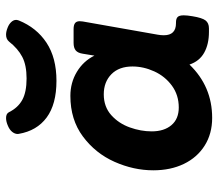

<svg xmlns="http://www.w3.org/2000/svg" viewBox="-64 -652 727 640"><g transform="rotate(-90 300.0 -332.5)"><path d="M553.2 -642.6Q553.2 -639.6 551.3 -633.8Q527.3 -574.7 477.1 -541.5Q426.8 -508.3 350.1 -508.3Q272 -508.3 227.8 -541Q183.6 -573.7 173.3 -633.8Q172.9 -635.3 172.9 -637.7Q172.9 -647 179.9 -655.8Q187 -664.6 199.7 -669.9Q213.9 -676.3 226.1 -676.3Q240.7 -676.3 245.6 -666.5Q260.3 -636.7 286.4 -622.3Q312.5 -607.9 357.9 -607.9Q402.3 -607.9 429.9 -622.3Q457.5 -636.7 481 -666.5Q489.3 -676.3 503.9 -676.3Q514.6 -676.3 527.8 -670.9Q539.1 -666.5 546.1 -658.9Q553.2 -651.4 553.2 -642.6ZM568.4 -84Q568.4 -72.8 565.4 -55.2Q560.1 -22.5 551.3 -11.2Q542.5 0 524.9 0H513.2Q472.2 0 443.8 -15.9Q415.5 -31.7 404.3 -64.9Q331.5 10.7 226.6 10.7Q173.8 10.7 134.3 -14.2Q94.7 -39.1 73.2 -83.5Q51.8 -127.9 51.8 -185.5Q51.8 -251 80.1 -314.7Q108.4 -378.4 164.6 -420.2Q220.7 -461.9 299.8 -461.9Q344.2 -461.9 380.1 -440.2Q416 -418.5 434.1 -381.8L440.4 -420.4Q442.9 -437 451.4 -444.1Q460 -451.2 476.6 -451.2H522.5Q536.1 -451.2 542.5 -446.3Q548.8 -441.4 548.8 -430.7Q548.8 -428.2 547.9 -420.4L503.9 -170.9Q502 -160.6 502 -150.4Q502 -109.9 542 -109.9H544.4Q557.1 -109.9 562.7 -104.5Q568.4 -99.1 568.4 -84ZM397.9 -254.9Q397.9 -299.8 372.1 -325.2Q346.2 -350.6 305.2 -350.6Q263.7 -350.6 235.8 -325.7Q208 -300.8 194.8 -263.9Q181.6 -227.1 181.6 -190.9Q181.6 -149.4 202.4 -125Q223.1 -100.6 261.2 -100.6Q302.7 -100.6 334 -123.5Q365.2 -146.5 381.6 -182.4Q397.9 -218.3 397.9 -254.9Z"/></g></svg>

Font: Courier Prime
Style: Bold Italic
Weight: 700
Italic angle: -10°
Designer: Alan Dague-Greene
Foundry: Quote-Unquote Apps
Version: Version 3.018